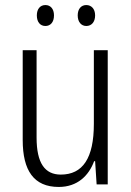

<svg xmlns="http://www.w3.org/2000/svg" viewBox="-20 -731 521 761"><path d="M126 -670C126 -644 139 -628 160 -628C180 -628 194 -643 194 -670C194 -696 180 -711 160 -711C139 -711 126 -695 126 -670ZM288 -670C288 -644 302 -628 322 -628C343 -628 357 -644 357 -670C357 -696 342 -711 322 -711C302 -711 288 -696 288 -670ZM407 -532H352V-240C352 -104 308 -39 221 -39C158 -39 125 -84 125 -186V-532H70V-176C70 -55 114 10 213 10C287 10 332 -35 353 -92H357L363 0H407Z"/></svg>

Font: Noto Sans Arabic UI Cn Lt
Style: Regular
Weight: 300
Width: 3
Designer: Monotype Design Team, Nadine Chahine and Nizar Qandah
Foundry: Monotype Imaging Inc.
Version: Version 2.010